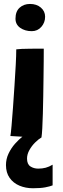

<svg xmlns="http://www.w3.org/2000/svg" viewBox="-20 -712 330 998"><path d="M253.5 144V251.5Q240 257 215.2 261.8Q190.5 266.5 151.5 266.5Q113 266.5 81 253Q49 239.5 30 212.5Q11 185.5 11 146Q11 115 24.2 86.8Q37.5 58.5 58 35.2Q78.5 12 99.8 -3.8Q121 -19.5 136.5 -25L195.5 2.5Q180.5 11 162.8 28.5Q145 46 132.8 68Q120.5 90 120.5 112Q120.5 141.5 138 153Q155.5 164.5 179 164.5Q199.5 164.5 217.5 159.8Q235.5 155 253.5 144ZM195.5 3Q182.5 3 154.2 1.8Q126 0.5 93.5 -1.5Q61 -3.5 34 -5Q36.5 -18 40 -58Q43.5 -98 47.5 -152.5Q51.5 -207 55.2 -265.2Q59 -323.5 61.8 -374.2Q64.5 -425 64.5 -455.5Q73.5 -457 93.5 -457.8Q113.5 -458.5 136.5 -458.8Q159.5 -459 179.2 -459Q199 -459 207.5 -459Q207.5 -433 207.2 -393.5Q207 -354 206.2 -307Q205.5 -260 204.8 -212.2Q204 -164.5 202.8 -121Q201.5 -77.5 199.8 -45Q198 -12.5 195.5 3ZM136 -691.5Q170.5 -691.5 192.5 -672.5Q214.5 -653.5 214.5 -625Q214.5 -595 195 -572.5Q175.5 -550 145 -550Q110 -550 85.2 -567.2Q60.5 -584.5 60.5 -615Q60.5 -652.5 82 -672Q103.5 -691.5 136 -691.5Z"/></svg>

Font: Grandstander Thin
Style: Bold
Weight: 700
Version: Version 1.200